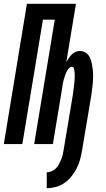

<svg xmlns="http://www.w3.org/2000/svg" viewBox="-34 -755 554 1006"><path d="M211 231V148Q223 148 236 142.5Q249 137 258.5 127.5Q268 118 274.5 106Q281 94 286 82Q291 70 294 57.5Q297 45 299 33L349 -266Q350 -274 350.5 -281Q351 -288 352.5 -295.5Q354 -303 354.5 -310.5Q355 -318 356 -325.5Q357 -333 357 -340Q357 -347 357.5 -354.5Q358 -362 357.5 -369Q357 -376 356 -383.5Q355 -391 352.5 -398Q350 -405 342 -405Q335 -405 328.5 -398.5Q322 -392 318 -385Q314 -378 311 -370.5Q308 -363 305.5 -355.5Q303 -348 301 -340.5Q299 -333 297 -325.5Q295 -318 294 -310.5Q293 -303 292 -295L243 0H145L253 -652H191L83 0H-14L107 -735H364L313 -427Q318 -438 325 -448.5Q332 -459 340.5 -468Q349 -477 360.5 -482.5Q372 -488 383 -488Q401 -488 415 -479Q429 -470 436 -455.5Q443 -441 446.5 -424.5Q450 -408 452 -391Q454 -374 454 -357Q454 -340 452.5 -322.5Q451 -305 448.5 -287.5Q446 -270 444 -253L396 33Q392 56 386 79.5Q380 103 368.5 125.5Q357 148 341 168.5Q325 189 304 203.5Q283 218 258.5 224.5Q234 231 211 231Z"/></svg>

Font: Iosevka Term Curly Oblique
Style: Bold
Weight: 700
Italic angle: -9°
Designer: Belleve Invis
Foundry: Belleve Invis
Version: Version 32.3.0